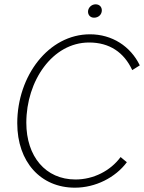

<svg xmlns="http://www.w3.org/2000/svg" viewBox="-20 -862 668 890"><path d="M327 8C423 8 515 -39 568 -110L539 -134C492 -70 413 -30 330 -30C191 -30 102 -137 102 -293C102 -487 223 -665 393 -665C488 -665 555 -619 593 -537L628 -559C585 -648 499 -703 397 -703C205 -703 60 -510 60 -291C60 -111 169 8 327 8ZM416 -780C437 -780 452 -795 452 -814C452 -830 441 -842 423 -842C404 -842 388 -826 388 -808C388 -792 399 -780 416 -780Z"/></svg>

Font: Fixel Text 20240404 ExtraLight
Style: Italic
Weight: 200
Width: 4
Italic angle: -10°
Designer: AlfaBravo + MacPaw
Foundry: Kyrylo Tkachov, Marchela Mozhyna, Serhii Makarenko, Maria Weinstein, Zakhar Kryvoshyya
Version: Version 1.211;Glyphs 3.2 (3225)